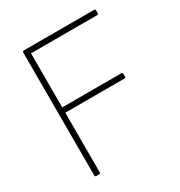

<svg xmlns="http://www.w3.org/2000/svg" viewBox="-173 -853 910 972"><g transform="rotate(-30 282.0 -367.0)"><path d="M108 0Q100 0 100 -8V-726Q100 -734 108 -734H518Q526 -734 526 -726V-711Q526 -703 518 -703H132V-387H477Q485 -387 485 -379V-364Q485 -356 477 -356H132V-8Q132 0 124 0Z"/></g></svg>

Font: LINE Seed Sans App Thin
Style: Regular
Weight: 250
Designer: LINE VX Design & Dalton Maag Ltd & Sandoll Inc
Foundry: Dalton Maag Ltd
Version: Version 1.003